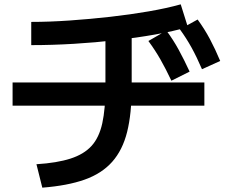

<svg xmlns="http://www.w3.org/2000/svg" viewBox="-20 -803 1040 885"><path d="M148 -46Q243 -52 305 -72Q367 -92 402 -130.5Q437 -169 451.5 -235Q466 -301 466 -400V-682H587V-400Q587 -279 566 -195Q545 -111 497 -57Q449 -3 370 25Q291 53 175 62ZM38 -316V-423H922V-316ZM124 -702Q207 -702 301 -708.5Q395 -715 488 -725.5Q581 -736 665 -750.5Q749 -765 813 -783L846 -678Q780 -659 695.5 -644Q611 -629 515.5 -618Q420 -607 320 -601Q220 -595 124 -595ZM770 -431Q744 -486 719.5 -529Q695 -572 664 -614L747 -662Q779 -619 804 -573Q829 -527 854 -473ZM911 -484Q887 -540 863 -583.5Q839 -627 809 -668L891 -713Q923 -669 947.5 -623Q972 -577 995 -522Z"/></svg>

Font: M PLUS 1 Thin SemiBold
Style: Regular
Weight: 600
Version: Version 1.001